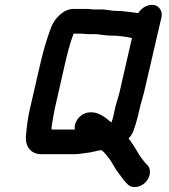

<svg xmlns="http://www.w3.org/2000/svg" viewBox="-20 -682 697 793"><path d="M284 -543H320C328 -542 336 -541 343 -541H379C399 -539 415 -535 437 -535C468 -535 497 -531 525 -525L473 -298C468 -278 459 -252 455 -234L449 -206C447 -198 445 -189 441 -178C440 -177 440 -177 440 -176L428 -186C414 -198 385 -218 361 -218H352C324 -218 296 -195 290 -167C288 -160 288 -154 289 -147H193C193 -154 193 -158 195 -171C199 -192 201 -209 206 -232L246 -408C257 -456 268 -501 284 -543ZM460 -637C442 -637 427 -641 407 -643H366C356 -643 347 -646 333 -645H282C243 -645 204 -606 190 -566C171 -515 157 -466 144 -408L103 -230C94 -193 90 -151 87 -119C84 -78 106 -45 152 -45H284C303 -45 318 -48 334 -50C357 -52 377 -59 398 -62C399 -61 401 -60 403 -59C424 -40 440 -15 454 10C462 25 476 40 485 54C492 65 500 71 508 80C527 98 559 92 580 72C603 49 605 16 589 0C584 -5 581 -8 576 -14C569 -24 556 -39 550 -51C541 -67 529 -86 518 -101L511 -110C520 -120 527 -130 531 -141L540 -168C544 -181 547 -193 550 -204L557 -234C561 -253 570 -280 575 -301L647 -611C653 -638 635 -662 608 -662C584 -662 562 -646 551 -628C523 -631 491 -637 460 -637Z"/></svg>

Font: Electronic
Style: UltBlkIt
Weight: 500
Version: Version 1.011